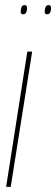

<svg xmlns="http://www.w3.org/2000/svg" viewBox="-20 -732 220 752"><path d="M22 0H4L87 -530H106ZM165 -676Q159 -676 157 -679Q155 -682 155 -686Q155 -696 158.5 -704Q162 -712 170 -712Q176 -712 178 -708.5Q180 -705 180 -700Q180 -690 176.5 -683Q173 -676 165 -676ZM71 -676Q65 -676 63 -679Q61 -682 61 -686Q61 -694 64 -703Q67 -712 76 -712Q82 -712 84 -708.5Q86 -705 86 -700Q86 -690 82.5 -683Q79 -676 71 -676Z"/></svg>

Font: Georama
Style: Italic
Weight: 400
Width: 2
Italic angle: -9°
Designer: Jean-Baptiste Levee
Foundry: Production Type
Version: Version 1.000